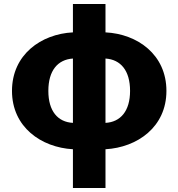

<svg xmlns="http://www.w3.org/2000/svg" viewBox="-20 -739 893 961"><path d="M508 -446C584 -441 631 -386 631 -284C631 -183 583 -128 508 -124ZM345 -124C269 -128 222 -183 222 -284C222 -386 269 -441 345 -446ZM508 -719H345V-577C186 -569 40 -466 40 -284C40 -103 186 -1 345 8V202H508V8C667 -1 813 -103 813 -284C813 -466 668 -569 508 -577Z"/></svg>

Font: Noto Sans Korean Black
Style: Bold
Weight: 900
Designer: Ryoko NISHIZUKA (kana & ideographs); Paul D. Hunt (Latin, Greek & Cyrillic); Wenlong ZHANG (bopomofo); Sandoll Communica
Foundry: Adobe Systems Incorporated
Version: Version 1.000;PS 1;hotconv 1.0.78;makeotf.lib2.5.61930